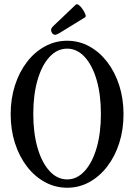

<svg xmlns="http://www.w3.org/2000/svg" viewBox="-20 -867 629 900"><path d="M295 13Q239 13 190.5 -13.5Q142 -40 106 -87Q70 -134 50 -196.5Q30 -259 30 -332Q30 -404 50 -466.5Q70 -529 106 -576Q142 -623 190.5 -649.5Q239 -676 295 -676Q351 -676 399 -649.5Q447 -623 483 -576Q519 -529 539 -466.5Q559 -404 559 -332Q559 -259 539 -196.5Q519 -134 483 -87Q447 -40 399 -13.5Q351 13 295 13ZM295 -26Q341 -26 377 -65.5Q413 -105 433 -174Q453 -243 453 -333Q453 -423 433 -492Q413 -561 377 -600Q341 -639 295 -639Q248 -639 212 -600Q176 -561 156 -492Q136 -423 136 -333Q136 -243 156 -174Q176 -105 212 -65.5Q248 -26 295 -26ZM238 -704Q227 -704 221 -718Q215 -732 231 -746L335 -845Q341 -850 350 -843Q359 -836 367.5 -823.5Q376 -811 380 -800Q384 -789 379 -786L257 -711Q251 -708 246.5 -706Q242 -704 238 -704Z"/></svg>

Font: Junicode Two Beta Condensed Medium
Style: Regular
Weight: 500
Width: 3
Designer: Peter S. Baker
Foundry: Briery Creek Software
Version: Version 1.053; ttfautohint (v1.8.4)